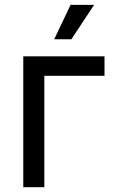

<svg xmlns="http://www.w3.org/2000/svg" viewBox="-20 -781 476 801"><path d="M416 -545.9V-464.8H165V0H77.1V-545.9ZM206.1 -617.2 274.4 -760.7H372.6L277.8 -617.2Z"/></svg>

Font: Inter
Style: Regular
Weight: 400
Designer: Rasmus Andersson
Foundry: rsms
Version: Version 4.001;git-9221beed3